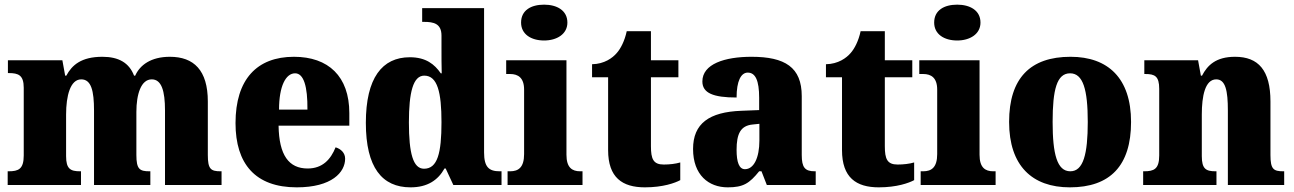

<svg xmlns="http://www.w3.org/2000/svg" viewBox="-20 -795 5561 825"><path d="M13 0H328V-59H324C283 -59 264 -69 264 -124V-303C264 -383 282 -454 329 -454C372 -454 384 -405 384 -320V0H626V-59H622C580 -59 566 -68 566 -129V-314C566 -390 586 -454 632 -454C674 -454 689 -405 689 -320V0H932V-59H928C886 -59 873 -68 873 -129V-359C873 -493 813 -551 710 -551C628 -551 581 -515 561 -470H556C535 -525 490 -551 420 -551C329 -551 289 -515 265 -470H260L248 -536H14V-481H18C59 -481 82 -472 82 -418V-127C82 -68 59 -59 17 -59H13Z M1255 10C1406 10 1463 -55 1463 -113C1463 -138 1445 -155 1422 -162C1401 -110 1366 -71 1302 -71C1221 -71 1179 -128 1177 -255H1481V-309C1481 -467 1391 -551 1243 -551C1084 -551 992 -454 992 -266C992 -91 1077 10 1255 10ZM1301 -324H1179C1179 -425 1208 -480 1248 -480C1285 -480 1302 -424 1301 -324Z M1744 10C1817 10 1862 -21 1890 -71H1895L1928 0H2135V-59H2127C2081 -59 2060 -77 2060 -140V-760H1794V-701H1802C1843 -701 1877 -694 1877 -642V-593C1877 -554 1877 -510 1878 -480H1874C1847 -519 1810 -549 1741 -549C1622 -549 1552 -460 1552 -267C1552 -75 1622 10 1744 10ZM1802 -70C1755 -70 1737 -136 1737 -269C1737 -398 1755 -470 1803 -470C1860 -470 1877 -398 1877 -270C1877 -137 1860 -70 1802 -70Z M2318 -621C2372 -621 2418 -648 2418 -698C2418 -751 2372 -775 2318 -775C2262 -775 2219 -751 2219 -698C2219 -648 2262 -621 2318 -621ZM2161 0H2483V-59H2473C2438 -59 2414 -75 2414 -130V-536H2155V-477H2172C2206 -477 2232 -461 2232 -410V-133C2232 -76 2208 -59 2172 -59H2161Z M2751 10C2829 10 2881 -9 2903 -21V-97C2883 -91 2857 -88 2832 -88C2787 -88 2777 -112 2777 -167V-463H2895V-536H2777V-661H2673C2664 -619 2647 -586 2630 -567C2612 -546 2577 -520 2524 -519V-463H2593V-150C2593 -32 2654 10 2751 10Z M3107 10C3174 10 3200 -7 3242 -59H3252L3275 0H3485V-59H3481C3439 -59 3425 -75 3425 -129V-382C3425 -506 3353 -551 3209 -551C3094 -551 2998 -520 2998 -445C2998 -395 3045 -376 3145 -376C3145 -447 3164 -483 3193 -483C3226 -483 3242 -449 3242 -375V-322L3166 -319C3027 -314 2958 -264 2958 -155C2958 -43 3025 10 3107 10ZM3181 -68C3156 -68 3145 -98 3145 -151C3145 -220 3162 -255 3214 -260L3243 -263V-191C3243 -117 3219 -68 3181 -68Z M3756 10C3834 10 3886 -9 3908 -21V-97C3888 -91 3862 -88 3837 -88C3792 -88 3782 -112 3782 -167V-463H3900V-536H3782V-661H3678C3669 -619 3652 -586 3635 -567C3617 -546 3582 -520 3529 -519V-463H3598V-150C3598 -32 3659 10 3756 10Z M4093 -621C4147 -621 4193 -648 4193 -698C4193 -751 4147 -775 4093 -775C4037 -775 3994 -751 3994 -698C3994 -648 4037 -621 4093 -621ZM3936 0H4258V-59H4248C4213 -59 4189 -75 4189 -130V-536H3930V-477H3947C3981 -477 4007 -461 4007 -410V-133C4007 -76 3983 -59 3947 -59H3936Z M4577 10C4750 10 4840 -83 4840 -271C4840 -459 4741 -551 4580 -551C4407 -551 4316 -459 4316 -271C4316 -83 4415 10 4577 10ZM4579 -59C4522 -59 4503 -133 4503 -271C4503 -410 4521 -480 4578 -480C4634 -480 4654 -410 4654 -271C4654 -133 4635 -59 4579 -59Z M4892 0H5207V-59H5203C5162 -59 5144 -69 5144 -124V-303C5144 -382 5158 -454 5206 -454C5246 -454 5256 -405 5256 -320V0H5498V-59H5494C5452 -59 5439 -68 5439 -129V-359C5439 -493 5387 -551 5287 -551C5204 -551 5168 -514 5145 -470H5140L5128 -536H4897V-477H4901C4942 -477 4961 -468 4961 -413V-127C4961 -68 4938 -59 4896 -59H4892Z"/></svg>

Font: Noto Serif Tamil SemiCondensed Black
Style: Italic
Weight: 900
Width: 4
Italic angle: -12°
Designer: Indian Type Foundry, Tom Grace, and the Monotype Design Team
Foundry: Monotype Imaging Inc.
Version: Version 2.003